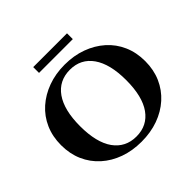

<svg xmlns="http://www.w3.org/2000/svg" viewBox="-207 -1066 1286 1286"><g transform="rotate(-45 435.5 -423.5)"><path d="M435 10Q349 10 276.5 -16Q204 -42 150 -90.5Q96 -139 66.5 -206Q37 -273 37 -355Q37 -437 66.5 -504Q96 -571 150 -619Q204 -667 276.5 -693.5Q349 -720 435 -720Q522 -720 594.5 -693.5Q667 -667 721 -619Q775 -571 804.5 -504Q834 -437 834 -355Q834 -273 804.5 -206Q775 -139 721 -90.5Q667 -42 594.5 -16Q522 10 435 10ZM435 -39Q488 -39 528 -59.5Q568 -80 596.5 -120Q625 -160 639.5 -219Q654 -278 654 -355Q654 -432 639.5 -490.5Q625 -549 596.5 -589.5Q568 -630 528 -650.5Q488 -671 436 -671Q384 -671 343.5 -650.5Q303 -630 274.5 -589.5Q246 -549 231.5 -490.5Q217 -432 217 -355Q217 -278 231.5 -219Q246 -160 274.5 -120Q303 -80 343.5 -59.5Q384 -39 435 -39ZM275 -857H595V-802H275Z"/></g></svg>

Font: Roboto Serif 120pt Expanded SemiBold
Style: Regular
Weight: 600
Width: 7
Designer: Greg Gazdowicz
Foundry: Commercial Type
Version: Version 1.008